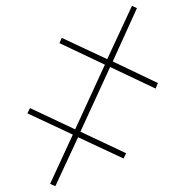

<svg xmlns="http://www.w3.org/2000/svg" viewBox="-20 -645 619 659"><path d="M170 -6 248 -174 404 -101 413 -119 256 -193 358 -415 514 -341 522 -360 367 -434 450 -617 433 -625 348 -442 192 -515 184 -497 340 -423 238 -201 83 -274 74 -256 230 -183 152 -14Z"/></svg>

Font: Noto Serif Display SemiCondensed
Style: Italic
Weight: 400
Width: 4
Italic angle: -12°
Designer: Monotype Design Team
Foundry: Monotype Imaging Inc.
Version: Version 2.009